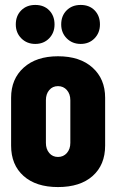

<svg xmlns="http://www.w3.org/2000/svg" viewBox="-20 -750 471 778"><path d="M25 -160V-354Q25 -430 76 -476Q127 -522 215 -522Q304 -522 355 -476Q406 -430 406 -354V-160Q406 -82 355.5 -37Q305 8 215 8Q126 8 75.5 -37Q25 -82 25 -160ZM215 -114Q237 -114 251 -130Q265 -146 265 -171V-344Q265 -369 251 -385Q237 -401 215 -401Q193 -401 179.5 -385Q166 -369 166 -344V-171Q166 -146 179.5 -130Q193 -114 215 -114ZM228 -651Q228 -686 250 -708Q272 -730 307 -730Q342 -730 363.5 -708Q385 -686 385 -651Q385 -617 363 -594.5Q341 -572 307 -572Q273 -572 250.5 -594.5Q228 -617 228 -651ZM123 -730Q158 -730 179.5 -708Q201 -686 201 -651Q201 -617 179 -594.5Q157 -572 123 -572Q89 -572 66.5 -594.5Q44 -617 44 -651Q44 -686 66 -708Q88 -730 123 -730Z"/></svg>

Font: Barlow Condensed
Style: Bold
Weight: 700
Width: 3
Designer: Jeremy Tribby
Foundry: Tribby Type
Version: Version 1.500